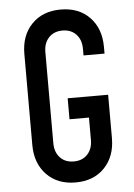

<svg xmlns="http://www.w3.org/2000/svg" viewBox="-55 -808 602 865"><g transform="rotate(-5 246.0 -375.0)"><path d="M252 16Q170.5 16 121.2 -35Q72 -86 72 -169V-581Q72 -664.5 121.2 -715.2Q170.5 -766 252 -766Q334 -766 383 -715.2Q432 -664.5 432 -581V-551H337V-581Q337 -621.5 314 -646.2Q291 -671 252 -671Q213 -671 190 -646.2Q167 -621.5 167 -581V-169Q167 -128.5 190 -103.8Q213 -79 252 -79Q291 -79 314 -103.8Q337 -128.5 337 -169V-270H249V-365H432V-169Q432 -86 383 -35Q334 16 252 16Z"/></g></svg>

Font: Mohave Medium
Style: Regular
Weight: 500
Designer: Gumpita Rahayu
Foundry: Tokotype
Version: Version 2.003